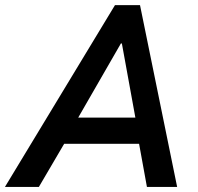

<svg xmlns="http://www.w3.org/2000/svg" viewBox="-63 -740 782 760"><path d="M-43.5 0 392.1 -719.7H491.2L638.2 0H518.6L481.9 -201.7L478 -246.1L419.4 -567.9H415.5L230.5 -246.6L208.5 -200.7L90.8 0ZM139.2 -170.9 160.2 -274.4H545.9L524.9 -170.9Z"/></svg>

Font: Reddit Sans SemiBold
Style: Italic
Weight: 600
Italic angle: -11.25°
Designer: Stephen Hutchings
Version: Version 1.013